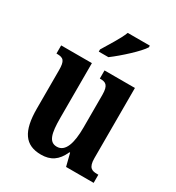

<svg xmlns="http://www.w3.org/2000/svg" viewBox="-185 -878 917 1001"><g transform="rotate(30 274.0 -378.0)"><path d="M207 -619V-606H265C319 -646 401 -721 422 -756V-766H289C272 -721 233 -664 207 -619ZM214 10C271 10 310 -14 337 -75H341L360 0H526V-49H519C488 -49 465 -55 465 -114V-536H282V-487H285C316 -487 336 -480 336 -420V-223C336 -129 316 -67 265 -67C218 -67 206 -112 206 -207V-536H21V-487H24C64 -487 76 -475 76 -417V-187C76 -51 118 10 214 10Z"/></g></svg>

Font: Noto Serif Bengali ExtraCondensed
Style: Bold
Weight: 700
Width: 2
Designer: Juan Bruce, Universal Thirst, Indian Type Foundry and the Monotype Design Team.
Foundry: Monotype Imaging Inc.
Version: Version 2.003